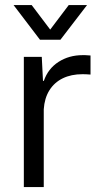

<svg xmlns="http://www.w3.org/2000/svg" viewBox="-20 -754 406 774"><path d="M76.1 -524.7H148.4L153.3 -427.9H156.7Q173.7 -477.3 216 -504.5Q258.3 -531.7 313.4 -531.7Q318.4 -531.7 323.4 -531.7Q334.1 -531 344.9 -530.3V-453.4Q327.1 -454.9 313 -454.9Q267 -454.9 233 -438.3Q199 -421.7 179.1 -389.9Q159.3 -358.1 156.4 -313.4V0H76.1ZM34.7 -733.6H107.7L182.4 -634.7L257.1 -733.6H330.9L223.7 -593.9H141.1Z"/></svg>

Font: Mona Sans VF XLt
Style: Regular
Weight: 200
Designer: Deni Anggara
Foundry: GitHub
Version: Version 2.000;Glyphs 3.2.3 (3260)